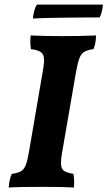

<svg xmlns="http://www.w3.org/2000/svg" viewBox="-20 -838 482 861"><path d="M172.8 -523.9Q179.3 -560.5 176.9 -579.1Q174.5 -597.7 160.8 -605.9Q147.1 -614.2 118.6 -617.7Q116.5 -631.4 116 -647.1Q115.5 -662.8 117.6 -679Q150.3 -677.5 186.3 -676.7Q222.3 -676 262.6 -676Q298.3 -676 335.9 -676.7Q373.4 -677.5 410.7 -679Q410.3 -663.3 408 -648.1Q405.7 -632.9 399.1 -617.7Q373.1 -614.2 358.6 -606Q344.1 -597.7 336.1 -576.8Q328.2 -555.9 320.6 -513.5L258.6 -154.7Q252 -117 254 -97.4Q256 -77.8 269.4 -70.3Q282.8 -62.8 309.2 -58.3Q311.7 -44.1 312.5 -28.6Q313.2 -13.2 311.2 3Q274.4 1 241.1 0.5Q207.7 0 168.3 0Q125.7 0 87.7 0.5Q49.8 1 19.1 3Q20.1 -14.7 23.4 -29.4Q26.7 -44 32.8 -58.3Q58.8 -61.8 72.7 -69.3Q86.7 -76.8 94.7 -96.1Q102.7 -115.4 109.2 -153.1ZM127.7 -754.9Q128.8 -772.2 133.6 -789.9Q138.4 -807.5 145.9 -817.5H441.6Q440.6 -804.4 437.1 -788.2Q433.6 -772 427.1 -759.9Q379.1 -759.9 326.5 -759.4Q273.9 -758.9 223 -758.1Q172.1 -757.4 127.7 -754.9Z"/></svg>

Font: Vollkorn
Style: Italic
Weight: 400
Italic angle: -11°
Designer: Friedrich Althausen
Foundry: Friedrich Althausen
Version: Version 5.001